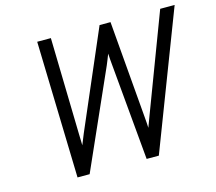

<svg xmlns="http://www.w3.org/2000/svg" viewBox="-100 -825 1071 950"><g transform="rotate(-15 435.0 -350.0)"><path d="M184.5 0 165.5 -700H235.5L247 -202.5Q247.5 -191 247.8 -175.5Q248 -160 248.5 -147.5Q259 -175 270.5 -202L485 -700H541L583 -198.5Q584 -189 585 -173.5Q586 -158 586.5 -146.5Q591 -158 596 -172Q601 -186 605.5 -197.5L795.5 -700H869.5L601 0H538.5L494 -493.5Q492.5 -507.5 491.5 -521.8Q490.5 -536 489.5 -552.5Q485 -540.5 479.2 -526Q473.5 -511.5 467.5 -497.5L246.5 0Z"/></g></svg>

Font: Overpass Light
Style: Italic
Weight: 300
Italic angle: -10°
Designer: Delve Withrington, Dave Bailey, Thomas Jockin
Foundry: Delve Fonts LLC
Version: Version 4.000; ttfautohint (v1.8.3)